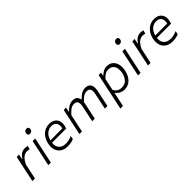

<svg xmlns="http://www.w3.org/2000/svg" viewBox="201 -1965 3394 3394"><g transform="rotate(-45 1898.0 -268.0)"><path d="M39.5 0Q51.5 -56 62.5 -106.5Q73 -157.5 86 -219.5L96.5 -269Q106.5 -316.5 118.8 -374.5Q131 -432.5 144.5 -495.5L203 -499.5L185 -403H192Q218 -446 246.8 -468.2Q275.5 -490.5 303.5 -498.5Q331.5 -506.5 355.5 -506.5Q373.5 -506.5 391.2 -503.2Q409 -500 422 -495.5L402.5 -431.5Q384 -437 369 -438.8Q354 -440.5 339 -440.5Q316.5 -440.5 288.5 -429.8Q260.5 -419 229.2 -386.5Q198 -354 165.5 -288.5L150.5 -217.5Q137.5 -158 126.5 -106.8Q115.5 -55.5 104 0Z M437 0Q449 -55 460 -107Q470.5 -158 484 -219.5L494.5 -269Q508.5 -334.5 519.5 -387.5Q530.5 -440 542.5 -495.5L607.5 -497.5Q595 -441 584 -388.5Q573 -336 558.5 -269L548 -219.5Q535 -158 524.2 -106.8Q513.5 -55.5 501.5 0ZM600 -620Q576.5 -620 565 -636.5Q557 -647.5 557 -664Q557 -671.5 558.5 -680Q564.5 -707.5 581.8 -718.8Q599 -730 622.5 -730Q646 -730 657.5 -713.5Q665.5 -702 665.5 -686Q665.5 -678.5 663.5 -670Q657.5 -642.5 640.8 -631.2Q624 -620 600 -620Z M921.5 10Q839.5 10 785 -25.2Q730.5 -60.5 709 -124Q697.5 -158.5 697.5 -199Q697.5 -233 705.5 -271.5Q720.5 -343 757 -395.5Q793.5 -448 846.2 -476.8Q899 -505.5 962.5 -505.5Q1031.5 -505.5 1074.2 -476.2Q1117 -447 1132.5 -397.5Q1140.5 -371 1140.5 -342Q1140.5 -315.5 1134 -287Q1131.5 -274 1127 -259.5Q1122.5 -245 1118.5 -233.5H764.5Q762.5 -216.5 762.5 -201Q762.5 -138 798 -98Q842.5 -48 931 -48Q968.5 -48 1008.8 -57.5Q1049 -67 1081.5 -85L1072 -21.5Q1054 -10 1011.5 0Q969 10 921.5 10ZM962 -451Q900.5 -451 849 -410Q797.5 -369 774.5 -282.5L1073 -284Q1074 -289.5 1075 -294Q1079.5 -316.5 1079.5 -336.5Q1079.5 -377.5 1059.5 -407Q1029 -451 962 -451Z M1214.5 0Q1227 -58 1237.5 -107.5Q1248 -159 1261 -219.5L1271.5 -269.5Q1281.5 -316.5 1294 -374.5Q1306 -432.5 1319.5 -495.5L1378 -499.5L1360.5 -410.5H1368Q1385 -431 1412 -453.2Q1439 -475.5 1473.8 -491Q1508.5 -506.5 1548.5 -506.5Q1655.5 -506.5 1671 -406.5H1678Q1697.5 -428.5 1725.8 -451.8Q1754 -475 1789.2 -490.8Q1824.5 -506.5 1864.5 -506.5Q1939.5 -506.5 1971 -455Q1990 -423.5 1990 -377Q1990 -348 1982.5 -313Q1978 -292 1973.5 -270Q1968.5 -248 1962.5 -219.5Q1949 -158 1938.5 -107Q1927.5 -56 1915.5 0H1851.5Q1863 -56 1873.8 -107Q1884.5 -158 1897 -217L1915 -302.5Q1921.5 -333.5 1921.5 -358Q1921.5 -387.5 1912 -407.5Q1894 -444.5 1839 -444.5Q1789 -444.5 1749 -414.2Q1709 -384 1671.5 -342Q1669.5 -328 1666.5 -313Q1662 -292 1657.5 -270.5Q1652.5 -248.5 1646.5 -219.5Q1633.5 -159 1622.5 -107.5Q1611.5 -55.5 1599.5 0H1535.5Q1547 -56 1557.8 -107Q1568.5 -158 1581 -217L1599 -302.5Q1605.5 -333.5 1605.5 -358Q1605.5 -387.5 1596 -407.5Q1578 -444.5 1523 -444.5Q1471.5 -444.5 1430.5 -413Q1389.5 -381.5 1350.5 -336L1325.5 -218Q1312.5 -158.5 1301.5 -107Q1290.5 -55.5 1279 0Z M2045.5 194.5Q2057 140 2068.5 86.5Q2079.5 33.5 2092.5 -27L2144 -269.5Q2154 -316.5 2166.5 -374.5Q2178.5 -432.5 2192 -495.5L2252.5 -499.5L2240 -434.5H2247.5Q2275 -462.5 2314.5 -484.5Q2354 -506.5 2402.5 -506.5Q2477 -506.5 2521.5 -466.8Q2566 -427 2580.5 -362.5Q2587 -331.5 2587 -298.5Q2587 -261.5 2579 -222Q2556.5 -114.5 2493.8 -52Q2431 10.5 2340.5 10.5Q2288 10.5 2244 -12Q2200 -34.5 2173.5 -73.5H2167L2157 -25Q2144.5 33.5 2133.5 85Q2122.5 136.5 2110.5 192ZM2328 -49.5Q2407 -49.5 2452.2 -100.5Q2497.5 -151.5 2513.5 -228.5Q2520 -261.5 2520 -291.5Q2520 -315.5 2516 -337.5Q2506 -387 2472.5 -417Q2439 -447 2380.5 -447Q2339.5 -447 2301.5 -425Q2263.5 -403 2228.5 -363.5L2180.5 -138.5Q2205 -92 2241.5 -70.8Q2278 -49.5 2328 -49.5Z M2680 0Q2692 -55 2703 -107Q2713.5 -158 2727 -219.5L2737.5 -269Q2751.5 -334.5 2762.5 -387.5Q2773.5 -440 2785.5 -495.5L2850.5 -497.5Q2838 -441 2827 -388.5Q2816 -336 2801.5 -269L2791 -219.5Q2778 -158 2767.2 -106.8Q2756.5 -55.5 2744.5 0ZM2843 -620Q2819.5 -620 2808 -636.5Q2800 -647.5 2800 -664Q2800 -671.5 2801.5 -680Q2807.5 -707.5 2824.8 -718.8Q2842 -730 2865.5 -730Q2889 -730 2900.5 -713.5Q2908.5 -702 2908.5 -686Q2908.5 -678.5 2906.5 -670Q2900.5 -642.5 2883.8 -631.2Q2867 -620 2843 -620Z M2929.5 0Q2941.5 -56 2952.5 -106.5Q2963 -157.5 2976 -219.5L2986.5 -269Q2996.5 -316.5 3008.8 -374.5Q3021 -432.5 3034.5 -495.5L3093 -499.5L3075 -403H3082Q3108 -446 3136.8 -468.2Q3165.5 -490.5 3193.5 -498.5Q3221.5 -506.5 3245.5 -506.5Q3263.5 -506.5 3281.2 -503.2Q3299 -500 3312 -495.5L3292.5 -431.5Q3274 -437 3259 -438.8Q3244 -440.5 3229 -440.5Q3206.5 -440.5 3178.5 -429.8Q3150.5 -419 3119.2 -386.5Q3088 -354 3055.5 -288.5L3040.5 -217.5Q3027.5 -158 3016.5 -106.8Q3005.5 -55.5 2994 0Z M3542.5 10Q3460.5 10 3406 -25.2Q3351.5 -60.5 3330 -124Q3318.5 -158.5 3318.5 -199Q3318.5 -233 3326.5 -271.5Q3341.5 -343 3378 -395.5Q3414.5 -448 3467.2 -476.8Q3520 -505.5 3583.5 -505.5Q3652.5 -505.5 3695.2 -476.2Q3738 -447 3753.5 -397.5Q3761.5 -371 3761.5 -342Q3761.5 -315.5 3755 -287Q3752.5 -274 3748 -259.5Q3743.5 -245 3739.5 -233.5H3385.5Q3383.5 -216.5 3383.5 -201Q3383.5 -138 3419 -98Q3463.5 -48 3552 -48Q3589.5 -48 3629.8 -57.5Q3670 -67 3702.5 -85L3693 -21.5Q3675 -10 3632.5 0Q3590 10 3542.5 10ZM3583 -451Q3521.5 -451 3470 -410Q3418.5 -369 3395.5 -282.5L3694 -284Q3695 -289.5 3696 -294Q3700.5 -316.5 3700.5 -336.5Q3700.5 -377.5 3680.5 -407Q3650 -451 3583 -451Z"/></g></svg>

Font: Heraclito Light
Style: Italic
Weight: 300
Italic angle: -12°
Designer: Kostas Bartsokas (font) & Cristiano Sobral (main changes)
Foundry: Kostas Bartsokas (font) & Cristiano Sobral (main changes)
Version: Version 1.00;July 8, 2020;FontCreator 13.0.0.2655 64-bit